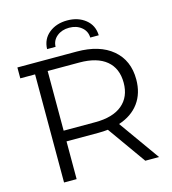

<svg xmlns="http://www.w3.org/2000/svg" viewBox="-127 -988 976 1091"><g transform="rotate(-15 361.5 -442.5)"><path d="M267 -757H217Q219 -816 262 -850.5Q305 -885 369 -885Q433 -885 476 -850.5Q519 -816 521 -757H471Q470 -795 441 -818.5Q412 -842 369 -842Q326 -842 297 -818.5Q268 -795 267 -757ZM673 0H592L432 -225Q405 -222 376 -222H188V0H114V-636H27V-700H376Q510 -700 586 -636Q662 -572 662 -460Q662 -378 620.5 -321.5Q579 -265 502 -240ZM374 -285Q478 -285 533 -331Q588 -377 588 -460Q588 -545 533 -590.5Q478 -636 374 -636H188V-285Z"/></g></svg>

Font: mBank
Style: Regular
Weight: 400
Designer: Julieta Ulanovsky
Foundry: Julieta Ulanovsky
Version: Version 7.200;PS 007.200;hotconv 1.0.88;makeotf.lib2.5.64775